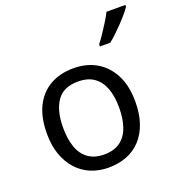

<svg xmlns="http://www.w3.org/2000/svg" viewBox="-138 -884 952 1012"><g transform="rotate(-20 338.0 -378.0)"><path d="M551 -269Q551 -202 533.5 -150.5Q516 -99 483.5 -63Q451 -27 404.5 -8.5Q358 10 301 10Q248 10 203 -8.5Q158 -27 125 -63Q92 -99 73.5 -150.5Q55 -202 55 -269Q55 -358 85 -419.5Q115 -481 171 -513.5Q227 -546 304 -546Q377 -546 432.5 -513.5Q488 -481 519.5 -419.5Q551 -358 551 -269ZM146 -269Q146 -206 162.5 -159.5Q179 -113 214 -88Q249 -63 303 -63Q357 -63 392 -88Q427 -113 443.5 -159.5Q460 -206 460 -269Q460 -333 443 -378Q426 -423 391.5 -447.5Q357 -472 302 -472Q220 -472 183 -418Q146 -364 146 -269ZM676 -766V-756Q667 -742 650 -722Q633 -702 612.5 -680.5Q592 -659 571.5 -639.5Q551 -620 533 -606H475V-618Q490 -637 507.5 -663Q525 -689 542 -716.5Q559 -744 570 -766Z"/></g></svg>

Font: Noto Sans Georgian
Style: Regular
Weight: 400
Designer: Monotype Design Team, Akaki Razmadze
Foundry: Google LLC
Version: Version 2.002